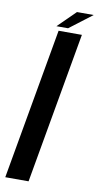

<svg xmlns="http://www.w3.org/2000/svg" viewBox="-99 -939 502 982"><g transform="rotate(10 152.5 -448.0)"><path d="M3.5 0H124.5L263 -785H142ZM127 -806H187.5L305 -895.5H218Z"/></g></svg>

Font: Anybody Thin Medium
Style: Italic
Weight: 500
Italic angle: -10°
Version: Version 1.113;gftools[0.9.25]